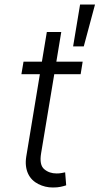

<svg xmlns="http://www.w3.org/2000/svg" viewBox="-20 -817 438 845"><path d="M83.5 -545.5H164.4L186.1 -676.1H249.6L228 -545.5H343.8L334.9 -490.4H218.8L160.9 -142.4Q152.3 -90.9 174.7 -72.4Q196.7 -53.6 229 -53.6Q241.5 -53.6 250.5 -55.4Q259.6 -57.2 266.7 -58.6L271.3 -1.4Q261 2.1 247 5.1Q233 8.2 212.7 8.2Q178.6 8.2 148.4 -7.1Q133.5 -14.6 122.2 -25.9Q110.8 -37.3 103.7 -52.4Q96.6 -67.5 94.3 -86.3Q92 -105.1 95.5 -127.5L155.5 -490.4H74.2ZM332.4 -796.9H398.1L348.7 -612.9H301.8Z"/></svg>

Font: Inter P Light
Style: Italic
Weight: 300
Italic angle: 9.39999°
Designer: Rasmus Andersson
Foundry: rsms
Version: Version 3.018;git-588b23468